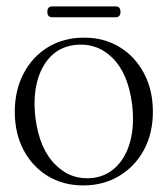

<svg xmlns="http://www.w3.org/2000/svg" viewBox="-20 -554 510 584"><path d="M236 -439.5Q296.5 -439.5 343.8 -410.8Q391 -382 418 -331Q445 -280 445 -214Q445 -148.5 417.8 -98Q390.5 -47.5 342.5 -18.8Q294.5 10 233 10Q172.5 10 125.5 -18.5Q78.5 -47 51.8 -97.5Q25 -148 25 -214Q25 -279.5 51.8 -330.5Q78.5 -381.5 126 -410.5Q173.5 -439.5 236 -439.5ZM264.5 -13Q306.5 -19 335.5 -48.8Q364.5 -78.5 376.8 -126.5Q389 -174.5 382 -235Q370 -331 321.8 -378.2Q273.5 -425.5 205.5 -417Q161.5 -411 132.8 -380.8Q104 -350.5 92.2 -302.2Q80.5 -254 88 -194.5Q100 -100.5 149 -52.5Q198 -4.5 264.5 -13ZM124 -518Q124 -534.5 139 -534.5H331.5Q346.5 -534.5 346.5 -518Q346.5 -501.5 331.5 -501.5H139Q124 -501.5 124 -518Z"/></svg>

Font: Fraunces 144pt Soft Light
Style: Regular
Weight: 300
Version: Version 1.000;[0bf87f6ff]